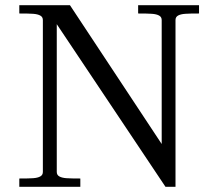

<svg xmlns="http://www.w3.org/2000/svg" viewBox="-20 -720 822 740"><path d="M145.2 -57.4V-642.6Q145.2 -654.7 135.1 -660.1Q125 -665.6 107.7 -666.8Q90.4 -668 54.4 -668V-700H249.6L603.2 -165V-642.6Q603.2 -654.7 593.1 -660.1Q583 -665.6 565.5 -666.8Q548 -668 512.4 -668V-700H747.1V-668Q711.5 -668 694.1 -666.8Q676.6 -665.6 666.5 -660.2Q656.4 -654.7 656.4 -642.6V0H617.8L198.8 -626.8V-57.4Q198.8 -45.3 208.9 -39.9Q219 -34.4 236.3 -33.2Q253.6 -32 289.6 -32V0H54.4V-32Q90.4 -32 107.7 -33.2Q125 -34.4 135.1 -39.9Q145.2 -45.3 145.2 -57.4Z"/></svg>

Font: Didactic
Style: Regular
Weight: 400
Designer: Tyler Finck
Foundry: Etcetera Type Co
Version: Version 3.007;FEAKit 1.0